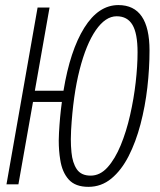

<svg xmlns="http://www.w3.org/2000/svg" viewBox="-20 -723 626 753"><path d="M326.7 9.8Q275.4 9.8 249.5 -19Q223.6 -47.9 216.3 -96.2Q210.4 -131.3 210.4 -171.9Q210.4 -187 211.4 -202.6Q214.8 -266.1 222.7 -323.2H109.4L52.2 0H5.4L127.4 -693.4H174.3L116.7 -367.2H229Q254.9 -524.9 310.5 -614Q366.2 -703.1 444.3 -703.1Q566.4 -703.1 566.4 -524.9Q566.4 -454.6 557.9 -379.9Q549.3 -305.2 531 -235.6Q512.7 -166 484.4 -110.6Q456.1 -55.2 416.7 -22.7Q377.4 9.8 326.7 9.8ZM335.4 -34.2Q372.6 -34.2 401.9 -66.9Q431.2 -99.6 453.4 -153.3Q475.6 -207 490.2 -271.5Q504.9 -335.9 512.2 -400.4Q519.5 -464.8 519.5 -518.1Q519.5 -591.8 499.5 -625.5Q479.5 -659.2 437.5 -659.2Q393.6 -659.2 355.7 -604.5Q317.9 -549.8 292.2 -449.5Q266.6 -349.1 258.8 -211.9Q257.8 -194.3 257.8 -177.2Q257.8 -150.4 260.3 -125.5Q264.2 -84.5 281.2 -59.3Q298.3 -34.2 335.4 -34.2Z"/></svg>

Font: CaskaydiaCove NFP ExtraLight
Style: Italic
Weight: 200
Italic angle: -10°
Designer: Aaron Bell
Foundry: Saja Typeworks
Version: Version 2111.001; VTT 6.35;Nerd Fonts 3.1.1